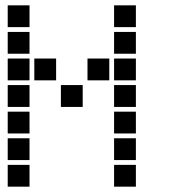

<svg xmlns="http://www.w3.org/2000/svg" viewBox="-20 -711 640 722"><path d="M10 -691Q9 -691 9 -691Q9 -691 9 -690V-610Q9 -609 9 -609Q9 -609 10 -609H90Q91 -609 91 -609Q91 -609 91 -610V-690Q91 -691 91 -691Q91 -691 90 -691ZM410 -691Q409 -691 409 -691Q409 -691 409 -690V-610Q409 -609 409 -609Q409 -609 410 -609H490Q491 -609 491 -609Q491 -609 491 -610V-690Q491 -691 491 -691Q491 -691 490 -691ZM10 -591Q9 -591 9 -591Q9 -591 9 -590V-510Q9 -509 9 -509Q9 -509 10 -509H90Q91 -509 91 -509Q91 -509 91 -510V-590Q91 -591 91 -591Q91 -591 90 -591ZM410 -591Q409 -591 409 -591Q409 -591 409 -590V-510Q409 -509 409 -509Q409 -509 410 -509H490Q491 -509 491 -509Q491 -509 491 -510V-590Q491 -591 491 -591Q491 -591 490 -591ZM10 -491Q9 -491 9 -491Q9 -491 9 -490V-410Q9 -409 9 -409Q9 -409 10 -409H90Q91 -409 91 -409Q91 -409 91 -410V-490Q91 -491 91 -491Q91 -491 90 -491ZM110 -491Q109 -491 109 -491Q109 -491 109 -490V-410Q109 -409 109 -409Q109 -409 110 -409H190Q191 -409 191 -409Q191 -409 191 -410V-490Q191 -491 191 -491Q191 -491 190 -491ZM310 -491Q309 -491 309 -491Q309 -491 309 -490V-410Q309 -409 309 -409Q309 -409 310 -409H390Q391 -409 391 -409Q391 -409 391 -410V-490Q391 -491 391 -491Q391 -491 390 -491ZM410 -491Q409 -491 409 -491Q409 -491 409 -490V-410Q409 -409 409 -409Q409 -409 410 -409H490Q491 -409 491 -409Q491 -409 491 -410V-490Q491 -491 491 -491Q491 -491 490 -491ZM10 -391Q9 -391 9 -391Q9 -391 9 -390V-310Q9 -309 9 -309Q9 -309 10 -309H90Q91 -309 91 -309Q91 -309 91 -310V-390Q91 -391 91 -391Q91 -391 90 -391ZM210 -391Q209 -391 209 -391Q209 -391 209 -390V-310Q209 -309 209 -309Q209 -309 210 -309H290Q291 -309 291 -309Q291 -309 291 -310V-390Q291 -391 291 -391Q291 -391 290 -391ZM410 -391Q409 -391 409 -391Q409 -391 409 -390V-310Q409 -309 409 -309Q409 -309 410 -309H490Q491 -309 491 -309Q491 -309 491 -310V-390Q491 -391 491 -391Q491 -391 490 -391ZM10 -291Q9 -291 9 -291Q9 -291 9 -290V-210Q9 -209 9 -209Q9 -209 10 -209H90Q91 -209 91 -209Q91 -209 91 -210V-290Q91 -291 91 -291Q91 -291 90 -291ZM410 -291Q409 -291 409 -291Q409 -291 409 -290V-210Q409 -209 409 -209Q409 -209 410 -209H490Q491 -209 491 -209Q491 -209 491 -210V-290Q491 -291 491 -291Q491 -291 490 -291ZM10 -191Q9 -191 9 -191Q9 -191 9 -190V-110Q9 -109 9 -109Q9 -109 10 -109H90Q91 -109 91 -109Q91 -109 91 -110V-190Q91 -191 91 -191Q91 -191 90 -191ZM410 -191Q409 -191 409 -191Q409 -191 409 -190V-110Q409 -109 409 -109Q409 -109 410 -109H490Q491 -109 491 -109Q491 -109 491 -110V-190Q491 -191 491 -191Q491 -191 490 -191ZM10 -91Q9 -91 9 -91Q9 -91 9 -90V-10Q9 -9 9 -9Q9 -9 10 -9H90Q91 -9 91 -9Q91 -9 91 -10V-90Q91 -91 91 -91Q91 -91 90 -91ZM410 -91Q409 -91 409 -91Q409 -91 409 -90V-10Q409 -9 409 -9Q409 -9 410 -9H490Q491 -9 491 -9Q491 -9 491 -10V-90Q491 -91 491 -91Q491 -91 490 -91Z"/></svg>

Font: Doto Black ExtraBold
Style: Regular
Weight: 800
Monospace: yes
Version: Version 1.000